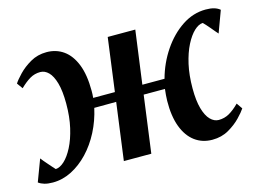

<svg xmlns="http://www.w3.org/2000/svg" viewBox="-87 -676 1108 824"><g transform="rotate(-15 467.0 -264.0)"><path d="M55.5 10Q33.5 10 18.2 5.5Q3 1 -7.5 -7L29 -104Q33 -98.5 40 -90.2Q47 -82 55 -72.8Q63 -63.5 70.2 -55.5Q77.5 -47.5 82 -42.5Q101 -43.5 121 -62Q141 -80.5 158.5 -114.5Q176 -148.5 187 -196Q198 -243.5 198 -302.5Q198 -358.5 188 -393.8Q178 -429 161.5 -445.5Q145 -462 125 -462Q99.5 -462 78.5 -449.5Q57.5 -437 34.5 -414.5L16 -440Q25 -454.5 47 -477.5Q69 -500.5 101 -519Q133 -537.5 173 -537.5Q215.5 -537.5 248 -514.5Q280.5 -491.5 299 -445Q317.5 -398.5 317.5 -327Q317.5 -319.5 317.2 -311.5Q317 -303.5 316 -296H412.5L444 -532.5H566.5L534.5 -296H633Q651 -362 688.2 -417Q725.5 -472 775 -504.8Q824.5 -537.5 880 -537.5Q902 -537.5 917.2 -533Q932.5 -528.5 943 -519.5L907.5 -423.5Q902.5 -429 895.5 -437.2Q888.5 -445.5 880.8 -454.8Q873 -464 865.8 -472Q858.5 -480 853.5 -485Q835 -484.5 815 -465.8Q795 -447 777.5 -412.8Q760 -378.5 749.2 -331Q738.5 -283.5 738.5 -224.5Q738.5 -170 748.5 -134.8Q758.5 -99.5 775.5 -82.2Q792.5 -65 812.5 -65Q838 -65 859.2 -77Q880.5 -89 904.5 -113L922.5 -87Q913.5 -73 891.5 -50Q869.5 -27 837.5 -8.5Q805.5 10 764.5 10Q720 10 687 -14.5Q654 -39 636.2 -86.2Q618.5 -133.5 619.5 -201.5Q619.5 -213.5 620.8 -226.8Q622 -240 623.5 -253.5H529L495 0H373L407 -254L309.5 -253.5Q297.5 -199 272.8 -151Q248 -103 213.8 -67Q179.5 -31 139.2 -10.5Q99 10 55.5 10Z"/></g></svg>

Font: Merriweather 72pt SemiBold
Style: Italic
Weight: 600
Italic angle: -7.8°
Version: Version 2.101